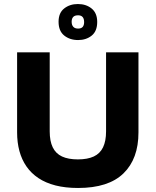

<svg xmlns="http://www.w3.org/2000/svg" viewBox="-20 -920 773 954"><path d="M368 14Q305 14 256 1.5Q207 -11 171 -35Q135 -59 111.5 -93Q88 -127 76.5 -169.5Q65 -212 65 -262V-660H227V-267Q227 -219 242 -188Q257 -157 288 -142.5Q319 -128 367 -128Q415 -128 446 -142.5Q477 -157 492 -188Q507 -219 507 -267V-660H668V-262Q668 -131 593.5 -58.5Q519 14 368 14ZM368 -721Q327 -721 299 -743.5Q271 -766 271 -812Q271 -856 299 -878Q327 -900 367 -900Q408 -900 435.5 -877.5Q463 -855 463 -811Q463 -765 435.5 -743Q408 -721 368 -721ZM368 -778Q384 -778 391 -786.5Q398 -795 398 -810Q398 -827 390.5 -835.5Q383 -844 368 -844Q351 -844 343.5 -835.5Q336 -827 336 -812Q336 -796 344 -787Q352 -778 368 -778Z"/></svg>

Font: Bricolage Grotesque ExtraBold
Style: Regular
Weight: 800
Designer: Mathieu Triay
Foundry: Atelier Triay
Version: Version 1.001;gftools[0.9.33.dev8+g029e19f]